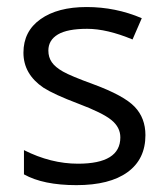

<svg xmlns="http://www.w3.org/2000/svg" viewBox="-20 -528 484 557"><path d="M401.9 -136Q401.9 -66.2 350.1 -28.6Q298.3 9.1 201.7 9.1Q105.2 9.1 49.5 -22.2V-92.5Q127.4 -53.1 206.3 -53.1Q329.1 -53.1 329.1 -129.4Q329.1 -158.7 303.3 -179.7Q277.6 -200.7 207.3 -227.2Q137 -253.8 106.2 -273.5Q48 -312.9 48 -375.1Q48 -437.3 97.6 -472.4Q147.1 -507.6 231.3 -507.6Q315.5 -507.6 391.3 -475.2L364.5 -413.5Q290.2 -444.4 232.8 -444.4Q175.4 -444.4 147.9 -428Q120.3 -411.5 120.3 -381.2Q120.3 -362 130.2 -347.6Q140 -333.2 162.8 -320.3Q185.5 -307.4 250.8 -283.6Q339.7 -250.8 370.8 -218.1Q401.9 -185.5 401.9 -136Z"/></svg>

Font: KhulaRegular
Style: Regular
Weight: 400
Designer: Erin McLaughlin, Steve Matteson
Version: Version 1.001;PS 1.0;hotconv 1.0.72;makeotf.lib2.5.5900; ttf